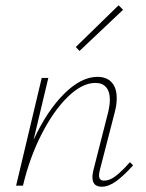

<svg xmlns="http://www.w3.org/2000/svg" viewBox="-20 -703 552 727"><path d="M281 -510 267 -525 429 -683 446 -666ZM484 -77Q448 -37 419.5 -16.5Q391 4 365 4Q330 4 330 -32Q330 -43 333 -56L390 -280Q396 -306 396 -326Q396 -356 382 -372.5Q368 -389 341 -389Q291 -389 237 -336.5Q183 -284 137.5 -195Q92 -106 67 0H41L138 -408H163L107 -173Q157 -282 222 -347Q287 -412 349 -412Q384 -412 403 -391Q422 -370 422 -331Q422 -307 415 -280L358 -59Q355 -47 355 -39Q355 -19 374 -19Q395 -19 417.5 -36Q440 -53 472 -89Z"/></svg>

Font: Ysabeau Infant Extralight
Style: Italic
Weight: 200
Italic angle: -12°
Designer: Christian Thalmann (Catharsis Fonts)
Version: Version 0.003